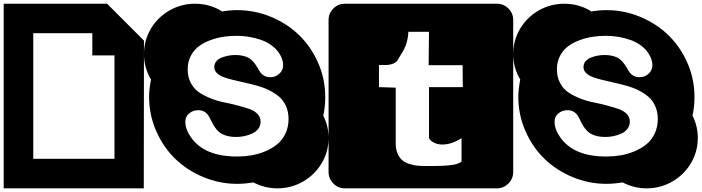

<svg xmlns="http://www.w3.org/2000/svg" viewBox="-20 -820 3800 1040"><path d="M160.2 40H600.1V-520H480V-640.1H160.2ZM560.1 -799.8 759.8 -600.1 758.8 200.2H0V-799.8Z M1543 -174.8Q1543 -213.9 1529.3 -244.9Q1515.6 -275.9 1492.2 -295.9Q1468.8 -315.9 1438.7 -330.8Q1408.7 -345.7 1375.2 -355Q1341.8 -364.3 1308.3 -371.8Q1274.9 -379.4 1244.9 -386.5Q1214.8 -393.6 1191.4 -402.3Q1168 -411.1 1154.3 -424.8Q1140.6 -438.5 1140.6 -457Q1140.6 -475.1 1152.3 -488.5Q1164.1 -502 1182.4 -508.8Q1200.7 -515.6 1218.5 -518.8Q1236.3 -522 1252.9 -522Q1282.7 -522 1304.7 -515.4Q1326.7 -508.8 1339.1 -498Q1351.6 -487.3 1360.8 -474.6Q1370.1 -461.9 1377.2 -449.2Q1384.3 -436.5 1392.3 -425.8Q1400.4 -415 1413.6 -408.4Q1426.8 -401.9 1444.8 -401.9Q1472.7 -401.9 1493.2 -420.7Q1513.7 -439.5 1513.7 -466.8Q1513.7 -493.2 1498.5 -521Q1482.9 -549.8 1455.3 -571Q1427.7 -592.3 1394.5 -603.8Q1361.3 -615.2 1328.4 -620.6Q1295.4 -626 1261.7 -626Q1225.6 -626 1190.7 -620.8Q1155.8 -615.7 1119.9 -602.5Q1084 -589.4 1057.1 -569.3Q1030.3 -549.3 1013.4 -517.3Q996.6 -485.4 996.6 -444.8Q996.6 -402.3 1013.7 -370.4Q1030.8 -338.4 1058.3 -319.8Q1085.9 -301.3 1121.6 -287.1Q1157.2 -272.9 1194.1 -265.6Q1231 -258.3 1266.6 -248.8Q1302.2 -239.3 1329.8 -230Q1357.4 -220.7 1374.5 -203.1Q1391.6 -185.5 1391.6 -161.1Q1391.6 -138.7 1378.4 -121.8Q1365.2 -105 1344.5 -95.9Q1323.7 -86.9 1302.2 -82.5Q1280.8 -78.1 1259.8 -78.1Q1226.6 -78.1 1202.4 -86.2Q1178.2 -94.2 1164.6 -106.9Q1150.9 -119.6 1141.1 -135Q1131.3 -150.4 1124 -166Q1116.7 -181.6 1108.6 -194.3Q1100.6 -207 1086.9 -215.1Q1073.2 -223.1 1053.7 -223.1Q1025.4 -223.1 1004.6 -205.8Q983.9 -188.5 983.9 -161.1Q983.9 -118.7 1014.6 -76.2Q1086.9 27.8 1263.7 27.8Q1303.2 27.8 1341.3 21.5Q1379.4 15.1 1416.3 -0.2Q1453.1 -15.6 1481 -38.1Q1508.8 -60.5 1525.9 -95.9Q1543 -131.3 1543 -174.8ZM1759.8 -73.2Q1759.8 1.5 1722.2 64.5Q1684.6 127.4 1620.8 163.8Q1557.1 200.2 1482.9 200.2Q1414.1 200.2 1352.5 168Q1306.6 175.8 1264.6 175.8Q1168.9 175.8 1080.8 138.9Q992.7 102.1 928.5 39.6Q864.3 -22.9 825.9 -110.6Q787.6 -198.2 787.6 -294.9Q787.6 -335.4 797.9 -389.2Q759.8 -453.6 759.8 -526.9Q759.8 -601.6 797.4 -664.6Q835 -727.5 898.7 -763.7Q962.4 -799.8 1036.6 -799.8Q1117.2 -799.8 1183.6 -757.8Q1223.6 -765.1 1264.6 -765.1Q1360.8 -765.1 1449 -728.3Q1537.1 -691.4 1601.3 -628.7Q1665.5 -565.9 1703.6 -478.8Q1741.7 -391.6 1741.7 -294.9Q1741.7 -239.3 1731 -193.8Q1759.8 -136.2 1759.8 -73.2Z M2303.7 -348.1H2486.8L2485.8 -466.8H2301.8L2303.7 -647.9H2191.9Q2189 -579.6 2154.8 -529.8Q2151.9 -525.4 2145.8 -514.2Q2139.6 -502.9 2134.3 -495.1Q2128.9 -487.3 2123.5 -482.9Q2114.3 -475.6 2099.1 -471.9Q2084 -468.3 2075.7 -468Q2067.4 -467.8 2047.9 -467.8H2032.7V-348.1L2123.5 -345.2V-42Q2123.5 -10.3 2134 12.9Q2144.5 36.1 2159.9 48.6Q2175.3 61 2198.7 68.4Q2222.2 75.7 2241.2 77.4Q2260.3 79.1 2284.7 79.1H2329.6Q2379.9 79.1 2410.9 75.7Q2441.9 72.3 2453.6 68.4Q2465.3 64.5 2480 56.2V-71.8Q2426.8 -37.1 2375 -37.1Q2348.1 -37.1 2325.9 -50Q2303.7 -63 2303.7 -75.2ZM2759.8 -711.9V111.8Q2759.8 147.9 2733.6 174.1Q2707.5 200.2 2671.9 200.2H1847.7Q1812 200.2 1785.9 174.1Q1759.8 147.9 1759.8 111.8V-711.9Q1759.8 -748 1785.6 -773.9Q1811.5 -799.8 1847.7 -799.8H2671.9Q2708 -799.8 2733.9 -773.9Q2759.8 -748 2759.8 -711.9Z M3543 -174.8Q3543 -213.9 3529.3 -244.9Q3515.6 -275.9 3492.2 -295.9Q3468.8 -315.9 3438.7 -330.8Q3408.7 -345.7 3375.2 -355Q3341.8 -364.3 3308.3 -371.8Q3274.9 -379.4 3244.9 -386.5Q3214.8 -393.6 3191.4 -402.3Q3168 -411.1 3154.3 -424.8Q3140.6 -438.5 3140.6 -457Q3140.6 -475.1 3152.3 -488.5Q3164.1 -502 3182.4 -508.8Q3200.7 -515.6 3218.5 -518.8Q3236.3 -522 3252.9 -522Q3282.7 -522 3304.7 -515.4Q3326.7 -508.8 3339.1 -498Q3351.6 -487.3 3360.8 -474.6Q3370.1 -461.9 3377.2 -449.2Q3384.3 -436.5 3392.3 -425.8Q3400.4 -415 3413.6 -408.4Q3426.8 -401.9 3444.8 -401.9Q3472.7 -401.9 3493.2 -420.7Q3513.7 -439.5 3513.7 -466.8Q3513.7 -493.2 3498.5 -521Q3482.9 -549.8 3455.3 -571Q3427.7 -592.3 3394.5 -603.8Q3361.3 -615.2 3328.4 -620.6Q3295.4 -626 3261.7 -626Q3225.6 -626 3190.7 -620.8Q3155.8 -615.7 3119.9 -602.5Q3084 -589.4 3057.1 -569.3Q3030.3 -549.3 3013.4 -517.3Q2996.6 -485.4 2996.6 -444.8Q2996.6 -402.3 3013.7 -370.4Q3030.8 -338.4 3058.3 -319.8Q3085.9 -301.3 3121.6 -287.1Q3157.2 -272.9 3194.1 -265.6Q3231 -258.3 3266.6 -248.8Q3302.2 -239.3 3329.8 -230Q3357.4 -220.7 3374.5 -203.1Q3391.6 -185.5 3391.6 -161.1Q3391.6 -138.7 3378.4 -121.8Q3365.2 -105 3344.5 -95.9Q3323.7 -86.9 3302.2 -82.5Q3280.8 -78.1 3259.8 -78.1Q3226.6 -78.1 3202.4 -86.2Q3178.2 -94.2 3164.6 -106.9Q3150.9 -119.6 3141.1 -135Q3131.3 -150.4 3124 -166Q3116.7 -181.6 3108.6 -194.3Q3100.6 -207 3086.9 -215.1Q3073.2 -223.1 3053.7 -223.1Q3025.4 -223.1 3004.6 -205.8Q2983.9 -188.5 2983.9 -161.1Q2983.9 -118.7 3014.6 -76.2Q3086.9 27.8 3263.7 27.8Q3303.2 27.8 3341.3 21.5Q3379.4 15.1 3416.3 -0.2Q3453.1 -15.6 3481 -38.1Q3508.8 -60.5 3525.9 -95.9Q3543 -131.3 3543 -174.8ZM3759.8 -73.2Q3759.8 1.5 3722.2 64.5Q3684.6 127.4 3620.8 163.8Q3557.1 200.2 3482.9 200.2Q3414.1 200.2 3352.5 168Q3306.6 175.8 3264.6 175.8Q3168.9 175.8 3080.8 138.9Q2992.7 102.1 2928.5 39.6Q2864.3 -22.9 2825.9 -110.6Q2787.6 -198.2 2787.6 -294.9Q2787.6 -335.4 2797.9 -389.2Q2759.8 -453.6 2759.8 -526.9Q2759.8 -601.6 2797.4 -664.6Q2835 -727.5 2898.7 -763.7Q2962.4 -799.8 3036.6 -799.8Q3117.2 -799.8 3183.6 -757.8Q3223.6 -765.1 3264.6 -765.1Q3360.8 -765.1 3449 -728.3Q3537.1 -691.4 3601.3 -628.7Q3665.5 -565.9 3703.6 -478.8Q3741.7 -391.6 3741.7 -294.9Q3741.7 -239.3 3731 -193.8Q3759.8 -136.2 3759.8 -73.2Z"/></svg>

Font: Web Symbols
Style: Regular
Weight: 400
Designer: Igor Kiselev
Foundry: Just Be Nice studio
Version: Version 1.000;PS 001.001;hotconv 1.0.56